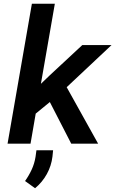

<svg xmlns="http://www.w3.org/2000/svg" viewBox="-20 -770 627 1029"><path d="M247.1 -223.1 361.8 0H505.9L337.4 -302.7L577.6 -528.3H420.9L247.6 -367.2L199.2 -320.8L273.9 -750H150.9L20.5 0H143.6L171.4 -161.1ZM261.2 68.8 264.6 35.2H175.3L170.4 70.8Q164.6 106.9 149.9 138.7Q135.3 170.4 114.3 200.2L168 238.8Q206.5 207 231 162.8Q255.4 118.7 261.2 68.8Z"/></svg>

Font: Roboto Mono SemiBold
Style: Italic
Weight: 600
Italic angle: -10°
Monospace: yes
Designer: Google
Version: Version 3.000